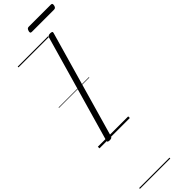

<svg xmlns="http://www.w3.org/2000/svg" viewBox="-537 -1183 1677 1677"><g transform="rotate(-45 302.0 -344.0)"><path d="M113 14Q99 14 93 9.5Q87 5 90 -6L373 -996Q377 -1006 384 -1010.5Q391 -1015 406 -1015Q420 -1015 426.5 -1010.5Q433 -1006 429 -995L146 -5Q143 5 136 9.5Q129 14 113 14ZM302 -1137Q290 -1137 287 -1143.5Q284 -1150 287 -1161Q291 -1175 297 -1181.5Q303 -1188 314 -1188H588Q599 -1188 602 -1181Q605 -1174 602 -1161Q599 -1149 593 -1143Q587 -1137 575 -1137ZM0 490H375V500H0ZM0 -20H375V0H0ZM0 -505H375V-500H0ZM0 -1010H375V-1000H0Z"/></g></svg>

Font: Playwrite AU QLD Guides
Style: Regular
Weight: 400
Designer: Veronika Burian, José Scaglione
Foundry: TypeTogether
Version: Version 1.003